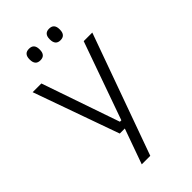

<svg xmlns="http://www.w3.org/2000/svg" viewBox="-251 -737 988 988"><g transform="rotate(-45 243.0 -243.5)"><path d="M273 -62.5 241.5 -48.5 397.5 -487.5H460L222.5 172H160.5L237.5 -43L263 -20H192.5L26 -487.5H89.5L236 -62.5ZM170.5 -575Q152 -575 143 -585.5Q134 -596 134 -616V-619Q134 -638.5 143 -648.8Q152 -659 170.5 -659Q189 -659 198 -648.8Q207 -638.5 207 -619V-616Q207 -596 198 -585.5Q189 -575 170.5 -575ZM316.5 -575Q298.5 -575 289.5 -585.5Q280.5 -596 280.5 -616V-619Q280.5 -638.5 289.5 -648.8Q298.5 -659 316.5 -659Q335 -659 344 -648.8Q353 -638.5 353 -619V-616Q353 -596 344 -585.5Q335 -575 316.5 -575Z"/></g></svg>

Font: Anek Bangla Light
Style: Regular
Weight: 300
Designer: Sulekha Rajkumar (Bangla), Yesha Goshar (Latin)
Foundry: Ek Type
Version: Version 1.003